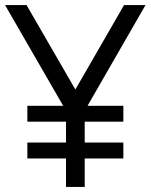

<svg xmlns="http://www.w3.org/2000/svg" viewBox="-20 -740 596 760"><path d="M88.3 -321.3H468.3V-258.3H88.3ZM88.3 -175.7H468.3V-112.7H88.3ZM241.3 -301.7 0 -720H85L278.3 -385.7L471 -720H556L315.3 -301.7V0H241.3Z"/></svg>

Font: Tap Sans
Style: Regular
Weight: 400
Designer: Tap Payments
Foundry: Tap Payments
Version: Version 1.001;Glyphs 3.1.2 (3151)